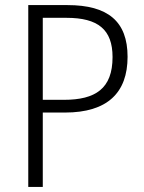

<svg xmlns="http://www.w3.org/2000/svg" viewBox="-20 -734 567 754"><path d="M245 -714H91V0H148V-292H235C402 -292 481 -370 481 -511C481 -650 404 -714 245 -714ZM241 -664C365 -664 422 -618 422 -510C422 -386 355 -342 231 -342H148V-664Z"/></svg>

Font: Noto Sans Armenian SemiCondensed Light
Style: Regular
Weight: 300
Width: 4
Designer: Monotype Design Team
Foundry: Monotype Imaging Inc.
Version: Version 2.008